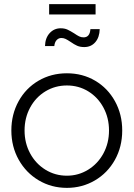

<svg xmlns="http://www.w3.org/2000/svg" viewBox="-20 -898 647 930"><path d="M35 -266Q35 -344 70 -407.5Q105 -471 166.5 -507Q228 -543 304 -543Q380 -543 441 -507Q502 -471 537 -407.5Q572 -344 572 -266Q572 -187 536.5 -123.5Q501 -60 439.5 -24Q378 12 304 12Q229 12 167.5 -24.5Q106 -61 70.5 -124.5Q35 -188 35 -266ZM304 -47Q360 -47 407 -76Q454 -105 481 -155Q508 -205 508 -266Q508 -327 481 -377Q454 -427 407.5 -455.5Q361 -484 304 -484Q247 -484 200 -455.5Q153 -427 126 -377Q99 -327 99 -266Q99 -205 126 -155Q153 -105 200 -76Q247 -47 304 -47ZM322 -695Q307 -705 297.5 -709.5Q288 -714 277 -714Q264 -714 254.5 -704Q245 -694 243 -675H198Q199 -714 220.5 -737.5Q242 -761 274 -761Q293 -761 307 -754.5Q321 -748 340 -736Q353 -727 363 -722Q373 -717 385 -717Q415 -717 418 -757H463Q462 -717 441.5 -693.5Q421 -670 388 -670Q368 -670 353.5 -676.5Q339 -683 322 -695ZM218 -878H443V-828H218Z"/></svg>

Font: BLUETTI 2.0 Extralight
Style: Roman
Weight: 200
Designer: Stijn de Vries
Foundry: tokotype
Version: Version 2.005;October 31, 2023;FontCreator 14.0.0.2814 64-bi